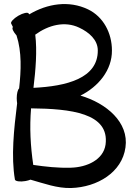

<svg xmlns="http://www.w3.org/2000/svg" viewBox="-20 -893 692 964"><path d="M36 -775C39 -769 42 -763 45 -757L44 -756C39 -750 47 -733 63 -715C90 -632 86 -539 76 -449C69 -443 64 -423 64 -400C64 -391 65 -382 66 -374C50 -245 35 -107 55 9C57 17 81 21 108 16C118 14 126 12 133 9C201 28 267 53 337 51C469 47 593 -28 610 -153C628 -279 514 -375 384 -413C474 -458 543 -541 542 -640C542 -727 499 -809 422 -846C326 -892 218 -875 127 -821C126 -822 125 -824 124 -825C120 -833 96 -828 72 -814C48 -800 32 -782 36 -775ZM378 -754C427 -731 471 -693 471 -640C472 -499 313 -460 148 -452C159 -542 167 -638 157 -719C223 -767 305 -789 378 -754ZM510 -167C499 -91 417 -53 335 -51C272 -49 209 -56 147 -65C133 -159 128 -254 136 -349C333 -347 531 -326 510 -167Z"/></svg>

Font: Nupuram Medium
Style: Regular
Weight: 500
Designer: Santhosh Thottingal (santhosh.thottingal@gmail.com)
Foundry: SMC
Version: Version 1.000